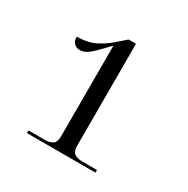

<svg xmlns="http://www.w3.org/2000/svg" viewBox="-109 -917 617 629"><g transform="rotate(30 200.0 -603.0)"><path d="M70 -387V-397H132Q149 -397 160.5 -404Q172 -411 172 -434V-777Q148 -751 126 -730Q104 -709 83 -709Q70 -709 61.5 -717.5Q53 -726 53 -742Q97 -743 124 -757.5Q151 -772 167 -786L205 -819H233V-434Q233 -411 244.5 -404Q256 -397 272 -397H329V-387Z"/></g></svg>

Font: Noto Serif Display Light
Style: Regular
Weight: 300
Designer: Monotype Design Team
Foundry: Monotype Imaging Inc.
Version: Version 2.009